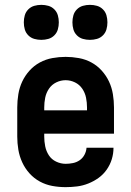

<svg xmlns="http://www.w3.org/2000/svg" viewBox="-20 -762 540 790"><path d="M250 8Q222 8 195 3Q168 -2 144 -15Q120 -28 101.5 -48.5Q83 -69 71.5 -94Q60 -119 55.5 -146Q51 -173 51 -200V-320Q51 -347 55.5 -374.5Q60 -402 71.5 -426.5Q83 -451 101.5 -471.5Q120 -492 144 -505Q168 -518 195.5 -523Q223 -528 250 -528Q277 -528 304.5 -523Q332 -518 356 -505Q380 -492 398.5 -471.5Q417 -451 428.5 -426.5Q440 -402 444.5 -374.5Q449 -347 449 -320V-212H162V-200Q162 -180 166 -160Q170 -140 181 -123Q192 -106 211 -97Q230 -88 250 -88Q265 -88 280 -91Q295 -94 307.5 -102.5Q320 -111 327.5 -125Q335 -139 336 -154H447Q447 -130 440 -107Q433 -84 419 -64Q405 -44 385.5 -30Q366 -16 343.5 -7Q321 2 297.5 5Q274 8 250 8ZM162 -308H338V-320Q338 -340 334 -360Q330 -380 318.5 -397Q307 -414 288.5 -423Q270 -432 250 -432Q230 -432 211.5 -423Q193 -414 181.5 -397Q170 -380 166 -360Q162 -340 162 -320ZM350 -598Q335 -598 321 -602Q307 -606 296.5 -616.5Q286 -627 282 -641Q278 -655 278 -670Q278 -685 282 -699Q286 -713 296.5 -723.5Q307 -734 321 -738Q335 -742 350 -742Q365 -742 379 -738Q393 -734 403.5 -723.5Q414 -713 418 -699Q422 -685 422 -670Q422 -655 418 -641Q414 -627 403.5 -616.5Q393 -606 379 -602Q365 -598 350 -598ZM150 -598Q135 -598 121 -602Q107 -606 96.5 -616.5Q86 -627 82 -641Q78 -655 78 -670Q78 -685 82 -699Q86 -713 96.5 -723.5Q107 -734 121 -738Q135 -742 150 -742Q165 -742 179 -738Q193 -734 203.5 -723.5Q214 -713 218 -699Q222 -685 222 -670Q222 -655 218 -641Q214 -627 203.5 -616.5Q193 -606 179 -602Q165 -598 150 -598Z"/></svg>

Font: Iosevka Fixed
Style: Bold
Weight: 700
Monospace: yes
Designer: Belleve Invis
Foundry: Belleve Invis
Version: Version 32.3.0